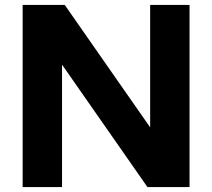

<svg xmlns="http://www.w3.org/2000/svg" viewBox="-20 -760 862 780"><path d="M72 0V-740H243L619 -201H590V-740H750V0H579L203 -539H232V0Z"/></svg>

Font: Encode Sans SC SemiExpanded
Style: Bold
Weight: 700
Width: 6
Designer: Multiple Designers
Foundry: Impallari Type
Version: Version 3.002